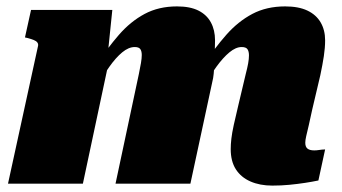

<svg xmlns="http://www.w3.org/2000/svg" viewBox="-20 -574 1070 600"><path d="M5 0H239L325 -404L316 -397L331 -543H77L58 -457L67 -455Q78 -452 85.5 -449Q93 -446 96.5 -441.5Q100 -437 99 -431ZM956 -233 981 -339Q988 -372 992 -398.5Q996 -425 996 -448Q996 -480 982 -504Q968 -528 940.5 -541Q913 -554 871 -554Q813 -554 768.5 -530.5Q724 -507 687 -465Q650 -423 614 -368L612 -298Q635 -336 656 -365Q677 -394 697 -410.5Q717 -427 735 -427Q749 -427 753.5 -420Q758 -413 758 -401Q758 -390 755.5 -376Q753 -362 748 -343L725 -246Q716 -209 710.5 -183.5Q705 -158 703 -140.5Q701 -123 701 -108Q701 -70 717 -45Q733 -20 762.5 -7Q792 6 831 6Q859 6 884.5 3.5Q910 1 933 -2.5Q956 -6 975 -10L996 -107Q992 -107 986.5 -106.5Q981 -106 975 -105Q969 -104 962 -104Q948 -104 941 -109.5Q934 -115 934 -128Q934 -136 937 -149Q940 -162 945 -183Q950 -204 956 -233ZM341 0H575L646 -330Q648 -342 649 -358.5Q650 -375 650.5 -393Q651 -411 651.5 -426Q652 -441 652 -448Q652 -480 639 -504Q626 -528 600 -541Q574 -554 533 -554Q476 -554 432 -530.5Q388 -507 351.5 -465Q315 -423 279 -368L278 -298Q301 -336 321.5 -365Q342 -394 362 -410.5Q382 -427 401 -427Q414 -427 418.5 -420.5Q423 -414 423 -402Q423 -392 420.5 -377Q418 -362 414 -343Z"/></svg>

Font: Roboto Serif 20pt Black
Style: Italic
Weight: 900
Italic angle: -10°
Version: Version 1.008